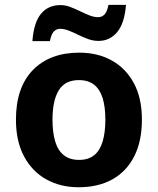

<svg xmlns="http://www.w3.org/2000/svg" viewBox="-20 -778 665 808"><path d="M577.2 -274.5Q577.2 -183.7 544.8 -120Q512.4 -56.3 452.8 -23.1Q393.3 10 310.6 10Q234.4 10 174.9 -23.1Q115.3 -56.2 81.2 -119.9Q47.1 -183.6 47.1 -274.4Q47.1 -409.9 118.3 -483.2Q189.6 -556.4 313.8 -556.4Q391 -556.4 450.2 -523.6Q509.4 -490.8 543.3 -428Q577.2 -365.3 577.2 -274.5ZM200.9 -274.5Q200.9 -221.3 212.2 -183Q223.5 -144.7 248.5 -124.9Q273.4 -105.1 312.8 -105.1Q352.1 -105.1 376.4 -124.9Q400.8 -144.7 412.1 -183Q423.4 -221.3 423.4 -274.3Q423.4 -328.1 411.9 -365.2Q400.4 -402.3 375.9 -421.6Q351.5 -440.9 311.8 -440.9Q253.5 -440.9 227.2 -397.9Q200.9 -354.8 200.9 -274.5ZM116.3 -604.8Q122.3 -683.9 152.7 -720.2Q183 -756.6 234.3 -756.6Q254.4 -756.6 274.9 -749Q295.4 -741.4 316.3 -731.1Q337.1 -720.8 356.4 -713.3Q375.8 -705.7 393.6 -705.7Q408.1 -705.7 419.3 -716.5Q430.6 -727.4 436.4 -757.6H510.2Q504.2 -680.1 473.1 -642.9Q442.1 -605.8 394.5 -605.8Q372.9 -605.8 351.6 -613.4Q330.4 -620.9 309.7 -631.2Q289 -641.5 269.7 -649.1Q250.3 -656.7 232.7 -656.7Q217.9 -656.7 207.1 -646.1Q196.3 -635.6 189.9 -604.8Z"/></svg>

Font: Noto Sans Meetei Mayek
Style: Regular
Weight: 400
Designer: Monotype Design Team and Neelakash Kshetrimayum
Foundry: Monotype Imaging Inc.
Version: Version 2.002